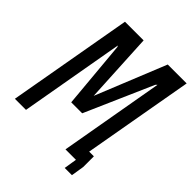

<svg xmlns="http://www.w3.org/2000/svg" viewBox="-230 -851 1052 1052"><g transform="rotate(45 296.0 -325.0)"><path d="M120.5 -725H265L286.5 -316.5L452 -725H598.5L485 -83H521.5V0L509.5 75H453.5L465.5 0H384.5L491 -607L482 -597.5L309.5 -204.5H224.5L189 -597.5L185 -605.5L78.5 0H-7.5Z"/></g></svg>

Font: JuliaMono Italic
Style: Regular
Weight: 400
Italic angle: -9°
Monospace: yes
Designer: cormullion
Foundry: corm
Version: Version 0.049; ttfautohint (v1.8.4)